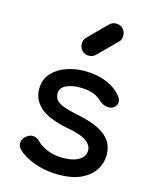

<svg xmlns="http://www.w3.org/2000/svg" viewBox="-123 -912 790 996"><g transform="rotate(15 271.5 -413.5)"><path d="M289 4Q219 4 159.5 -17.5Q100 -39 67 -72Q52 -88 54.5 -108.5Q57 -129 74 -142Q94 -158 113.5 -155.5Q133 -153 147 -138Q164 -119 201.5 -102.5Q239 -86 285 -86Q343 -86 373.5 -105Q404 -124 405 -154Q406 -184 376.5 -206Q347 -228 269 -242Q168 -262 122.5 -302Q77 -342 77 -400Q77 -451 107 -484.5Q137 -518 184 -534.5Q231 -551 282 -551Q348 -551 399 -530Q450 -509 480 -472Q494 -456 493 -438.5Q492 -421 476 -409Q460 -398 438 -402Q416 -406 401 -420Q376 -444 347 -453Q318 -462 280 -462Q236 -462 205.5 -447Q175 -432 175 -403Q175 -385 184.5 -370.5Q194 -356 222 -344.5Q250 -333 304 -322Q379 -307 422.5 -284Q466 -261 485 -230.5Q504 -200 504 -160Q504 -114 479.5 -77Q455 -40 407.5 -18Q360 4 289 4ZM281 -633Q259 -633 244.5 -647.5Q230 -662 230 -684Q230 -705 242 -718L340 -816Q355 -831 376 -831Q399 -831 413 -816Q427 -801 427 -779Q427 -769 424 -760Q421 -751 413 -744L316 -647Q302 -633 281 -633Z"/></g></svg>

Font: Comfortaa
Style: Bold
Weight: 700
Designer: Johan Aakerlund
Foundry: Johan Aakerlund
Version: Version 3.104; ttfautohint (v1.8.1.43-b0c9)